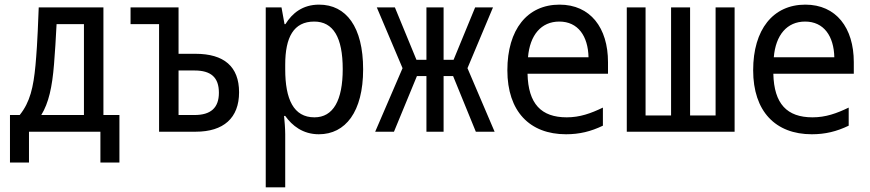

<svg xmlns="http://www.w3.org/2000/svg" viewBox="-20 -568 3750 828"><path d="M23 133H105V0H413V133H495V-72H426V-536H147C141 -372 137 -334 133 -286C124 -192 110 -128 65 -72H23ZM213 -291C217 -341 221 -402 224 -464H342V-72H158C190 -124 205 -192 213 -291Z M666 0H824C944 0 1011 -59 1011 -170C1011 -281 946 -336 823 -336H750V-536H543V-464H666ZM750 -72V-264H819C889 -264 924 -235 924 -168C924 -103 889 -72 819 -72Z M1126 240H1210V11C1210 -14 1207 -48 1205 -68H1210C1240 -26 1286 11 1355 11C1470 11 1546 -86 1546 -269C1546 -452 1473 -548 1356 -548C1285 -548 1240 -511 1211 -464H1207L1194 -536H1126ZM1336 -62C1246 -62 1210 -140 1210 -269V-289C1210 -407 1246 -475 1335 -475C1417 -475 1458 -407 1458 -270C1458 -135 1417 -62 1336 -62Z M1598 0H1679L1778 -240H1819V0H1893V-240H1934L2032 0H2113L1996 -274L2106 -536H2029L1936 -310H1893V-536H1819V-310H1776L1683 -536H1605L1716 -274Z M2421 11C2479 11 2528 -1 2580 -26V-104C2528 -79 2481 -62 2424 -62C2314 -62 2258 -120 2255 -250H2602V-300C2602 -448 2526 -548 2393 -548C2254 -548 2168 -441 2168 -265C2168 -88 2264 11 2421 11ZM2257 -321C2265 -417 2314 -475 2392 -475C2473 -475 2516 -412 2518 -321Z M2683 0H3148V-536H3066V-70H2956V-536H2874V-70H2764V-536H2683Z M3481 11C3539 11 3588 -1 3640 -26V-104C3588 -79 3541 -62 3484 -62C3374 -62 3318 -120 3315 -250H3662V-300C3662 -448 3586 -548 3453 -548C3314 -548 3228 -441 3228 -265C3228 -88 3324 11 3481 11ZM3317 -321C3325 -417 3374 -475 3452 -475C3533 -475 3576 -412 3578 -321Z"/></svg>

Font: Noto Sans Mono Condensed
Style: Regular
Weight: 400
Width: 3
Designer: Monotype Design Team
Foundry: Monotype Imaging Inc.
Version: Version 2.014